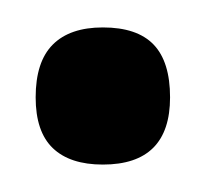

<svg xmlns="http://www.w3.org/2000/svg" viewBox="-20 -408 151 140"><path d="M55 -288Q31 -288 18.5 -300Q6 -312 6 -337Q6 -363 18.5 -375.5Q31 -388 55 -388Q80 -388 92 -375.5Q104 -363 104 -337Q104 -288 55 -288Z"/></svg>

Font: Bricolage Grotesque Condensed Light
Style: Regular
Weight: 300
Width: 3
Designer: Mathieu Triay
Foundry: Atelier Triay
Version: Version 1.000;gftools[0.9.30]